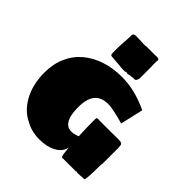

<svg xmlns="http://www.w3.org/2000/svg" viewBox="-257 -1143 1342 1342"><g transform="rotate(45 414.0 -472.0)"><path d="M208 -13Q138 -47 93 -125Q43 -213 43 -333Q43 -418 73 -486Q103 -554 159 -601Q214 -647 288 -671Q362 -695 449 -695Q577 -695 713 -630L674 -460Q667 -462 657.5 -465Q648 -468 636 -471Q581 -485 555 -489Q531 -493 516 -493Q453 -493 420 -459Q381 -420 381 -328Q381 -244 406 -208Q427 -174 468 -174Q494 -174 528 -188Q528 -204 526 -236L525 -258Q524 -281 524 -326V-353Q524 -362 527 -365.5Q530 -369 538 -369Q541 -368 555 -368H661Q708 -368 723 -369Q750 -369 758 -368Q771 -365 775.5 -358.5Q780 -352 780 -338Q780 -333 781 -329V-320V-304V-274V-173V-168Q780 -164 779 -159Q778 -154 778 -148V-143Q778 -80 776 -55Q774 -14 769 -3Q743 -3 730 -1L708 0H705Q696 0 695 -1Q694 -2 693.5 -2.5Q693 -3 693 -3H690Q689 -2 688.5 -1Q688 0 688 0H588H583H573H561Q558 1 553 1Q549 1 546 -5Q539 -23 538 -48Q536 -60 534 -83Q525 -32 471 -4Q422 23 348 23Q270 23 208 -13ZM395 -737Q385 -739 377 -739L292 -746L285 -753Q283 -763 283 -801Q283 -847 287 -884Q287 -899 289 -923L290 -952Q292 -967 318 -967Q344 -967 355 -966Q364 -966 373 -965Q382 -964 392 -964Q409 -964 418 -966H449H459H472H482H490H504Q509 -967 518 -967Q544 -967 544 -954V-952Q542 -946 542 -936V-927V-912Q542 -908 542.5 -900.5Q543 -893 543 -877V-773Q542 -770 541 -767.5Q540 -765 539 -761Q536 -750 528 -746Q526 -746 522.5 -745Q519 -744 514 -744Q512 -744 512 -746H507L500 -743L477 -741Q475 -741 473 -740Q471 -739 469 -739L462 -737Q461 -737 453 -739Q451 -739 449 -740Q447 -741 445 -741Q443 -741 443 -739L437 -736H412Q402 -736 395 -737Z"/></g></svg>

Font: Sigmar One
Style: Regular
Weight: 400
Designer: Vernon Adams
Foundry: Vernon Adams
Version: Version 2.000